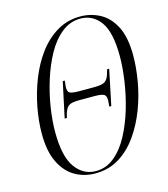

<svg xmlns="http://www.w3.org/2000/svg" viewBox="-110 -810 792 907"><g transform="rotate(-15 286.0 -356.5)"><path d="M245 11Q189 11 144.5 -15.5Q100 -42 74 -96.5Q48 -151 48 -235Q48 -297 61 -365Q74 -433 99.5 -497Q125 -561 163 -612Q201 -663 252 -693.5Q303 -724 366 -724Q418 -724 462.5 -700Q507 -676 534 -623Q561 -570 561 -481Q561 -423 549.5 -356Q538 -289 513.5 -224.5Q489 -160 451.5 -106.5Q414 -53 362.5 -21Q311 11 245 11ZM250 1Q301 1 341.5 -32.5Q382 -66 411.5 -121.5Q441 -177 460.5 -243Q480 -309 489.5 -375Q499 -441 499 -494Q499 -612 462 -663Q425 -714 364 -714Q314 -714 273 -681.5Q232 -649 202 -595Q172 -541 151.5 -476Q131 -411 121 -346Q111 -281 111 -227Q111 -107 150 -53Q189 1 250 1ZM171 -277 208 -450H218L216 -432Q212 -404 220.5 -394Q229 -384 269 -384H344Q383 -384 397.5 -394Q412 -404 419 -430L425 -450H435L399 -277H389L391 -298Q394 -323 384.5 -333Q375 -343 336 -343H260Q221 -343 208 -333Q195 -323 187 -298L182 -277Z"/></g></svg>

Font: Noto Serif Display ExtraCondensed Light
Style: Italic
Weight: 300
Width: 2
Italic angle: -12°
Designer: Monotype Design Team
Foundry: Monotype Imaging Inc.
Version: Version 2.009